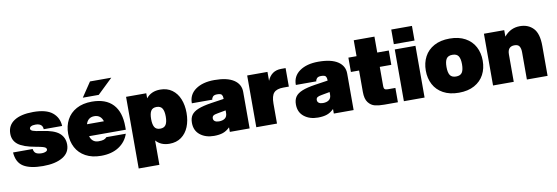

<svg xmlns="http://www.w3.org/2000/svg" viewBox="-63 -1216 5514 1900"><g transform="rotate(-10 2694.0 -266.0)"><path d="M9 -172H206Q211 -139 231.5 -127Q252 -115 290 -115Q311 -115 328 -122.5Q345 -130 345 -143Q345 -153 338 -160Q331 -167 309.5 -173.5Q288 -180 242 -188Q117 -210 65.5 -250.5Q14 -291 14 -359Q14 -443 82 -487.5Q150 -532 274 -532Q405 -532 467 -481Q529 -430 533 -346H348Q346 -405 274 -405Q246 -405 230.5 -396.5Q215 -388 215 -374Q215 -359 237.5 -350Q260 -341 327 -332Q449 -315 499.5 -271.5Q550 -228 550 -157Q550 -75 477 -31.5Q404 12 279 12Q150 12 83 -29.5Q16 -71 9 -172Z M578 -260Q578 -338 610.5 -399.5Q643 -461 707.5 -496.5Q772 -532 863 -532Q1003 -532 1075 -455Q1147 -378 1147 -231V-200H778Q798 -134 863 -134Q896 -134 914 -140Q932 -146 945 -161H1140Q1113 -81 1041.5 -34.5Q970 12 863 12Q772 12 707.5 -23.5Q643 -59 610.5 -120.5Q578 -182 578 -260ZM948 -320Q938 -353 916.5 -369.5Q895 -386 863 -386Q798 -386 778 -320ZM881 -732H1095L943 -586H783Z M1409 -520V-469Q1459 -532 1550 -532Q1620 -532 1669 -496.5Q1718 -461 1743 -399.5Q1768 -338 1768 -260Q1768 -182 1743 -120.5Q1718 -59 1669 -23.5Q1620 12 1550 12Q1463 12 1414 -45V200H1206V-520ZM1485 -151Q1525 -151 1542 -178Q1559 -205 1559 -260Q1559 -315 1542 -342Q1525 -369 1485 -369Q1445 -369 1428.5 -342Q1412 -315 1412 -260Q1412 -205 1428.5 -178Q1445 -151 1485 -151Z M2157 -46Q2125 -14 2088 -1Q2051 12 1997 12Q1913 12 1858 -31.5Q1803 -75 1803 -153Q1803 -201 1824 -231Q1845 -261 1893 -280.5Q1941 -300 2026 -313L2153 -332V-341Q2153 -361 2143.5 -374.5Q2134 -388 2097 -388Q2066 -388 2053.5 -373Q2041 -358 2042 -344H1836Q1835 -432 1906 -482Q1977 -532 2094 -532Q2223 -532 2289.5 -488Q2356 -444 2356 -367V0H2157ZM2070 -121Q2108 -121 2130.5 -138Q2153 -155 2153 -192V-217L2071 -202Q2039 -197 2026.5 -188Q2014 -179 2014 -161Q2014 -142 2029 -131.5Q2044 -121 2070 -121Z M2423 -520H2627V-430Q2666 -526 2766 -526H2810V-340H2755Q2688 -340 2659.5 -309Q2631 -278 2631 -201V0H2423Z M3202 -46Q3170 -14 3133 -1Q3096 12 3042 12Q2958 12 2903 -31.5Q2848 -75 2848 -153Q2848 -201 2869 -231Q2890 -261 2938 -280.5Q2986 -300 3071 -313L3198 -332V-341Q3198 -361 3188.5 -374.5Q3179 -388 3142 -388Q3111 -388 3098.5 -373Q3086 -358 3087 -344H2881Q2880 -432 2951 -482Q3022 -532 3139 -532Q3268 -532 3334.5 -488Q3401 -444 3401 -367V0H3202ZM3115 -121Q3153 -121 3175.5 -138Q3198 -155 3198 -192V-217L3116 -202Q3084 -197 3071.5 -188Q3059 -179 3059 -161Q3059 -142 3074 -131.5Q3089 -121 3115 -121Z M3730 -680V-520H3846V-376H3730V-181Q3730 -161 3738.5 -152.5Q3747 -144 3771 -144H3846V0H3709Q3655 0 3616 -9.5Q3577 -19 3549.5 -54.5Q3522 -90 3522 -161V-376H3440V-520H3522V-680Z M3906 -520H4114V0H3906ZM3906 -720H4114V-573H3906Z M4172 -260Q4172 -338 4204.5 -399.5Q4237 -461 4301.5 -496.5Q4366 -532 4458 -532Q4550 -532 4614.5 -496.5Q4679 -461 4711.5 -399.5Q4744 -338 4744 -260Q4744 -182 4711.5 -120.5Q4679 -59 4614.5 -23.5Q4550 12 4458 12Q4366 12 4301.5 -23.5Q4237 -59 4204.5 -120.5Q4172 -182 4172 -260ZM4458 -151Q4501 -151 4518.5 -177.5Q4536 -204 4536 -260Q4536 -316 4518.5 -342.5Q4501 -369 4458 -369Q4415 -369 4397.5 -342.5Q4380 -316 4380 -260Q4380 -204 4397.5 -177.5Q4415 -151 4458 -151Z M5079 -355Q5010 -355 5010 -276V0H4802V-520H5006V-455Q5069 -532 5165 -532Q5248 -532 5299 -478.5Q5350 -425 5350 -301V0H5142V-274Q5142 -311 5129 -333Q5116 -355 5079 -355Z"/></g></svg>

Font: Aspekta 1000
Style: Regular
Weight: 1000
Designer: Ivo Dolenc
Version: Version 2.000